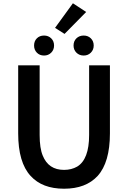

<svg xmlns="http://www.w3.org/2000/svg" viewBox="-20 -1138 780 1172"><path d="M167 -64Q91 -146 91 -324V-739H222V-314Q222 -233 241 -188Q276 -101 371 -101Q416 -101 451 -121Q524 -165 524 -314V-739H651V-324Q651 -147 576 -64Q504 14 371 14Q238 14 167 -64ZM188 -860Q188 -887 205 -904Q222 -921 249 -921Q275 -921 292.5 -904Q310 -887 310 -860Q310 -834 292.5 -816.5Q275 -799 249 -799Q222 -799 205 -816.5Q188 -834 188 -860ZM316 -968 425 -1118 506 -1065 374 -931ZM429 -860Q429 -887 446.5 -904Q464 -921 491 -921Q517 -921 534.5 -904Q552 -887 552 -860Q552 -834 534.5 -816.5Q517 -799 491 -799Q464 -799 446.5 -816.5Q429 -834 429 -860Z"/></svg>

Font: Merged Yaku Han JP SemiBold
Style: Regular
Weight: 600
Designer: Ryoko NISHIZUKA 西塚涼子 (kana, bopomofo & ideographs); Paul D. Hunt (Latin, Greek & Cyrillic); Sandoll Communications 산돌커뮤니
Foundry: Adobe
Version: Version 2.004